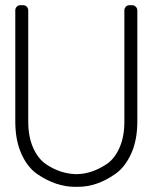

<svg xmlns="http://www.w3.org/2000/svg" viewBox="-20 -720 602 741"><path d="M480 -700H490Q498 -700 504 -694Q510 -688 510 -680V-251Q510 -179 486 -126.5Q462 -74 424 -48Q354 1 281 1H269Q196 1 124 -48Q86 -74 62.5 -126.5Q39 -179 39 -251V-680Q39 -688 44.5 -694Q50 -700 59 -700H69Q78 -700 83.5 -694Q89 -688 89 -680V-251Q89 -192 108 -149.5Q127 -107 158 -86Q212 -50 271 -48H280Q337 -50 392 -87Q422 -107 441 -149.5Q460 -192 460 -251V-680Q460 -688 465.5 -694Q471 -700 480 -700Z"/></svg>

Font: Text Me One
Style: Regular
Weight: 400
Designer: Julia Petretta
Foundry: Julia Petretta
Version: Version 1.003